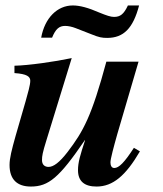

<svg xmlns="http://www.w3.org/2000/svg" viewBox="-20 -675 596 704"><path d="M449 -655C434 -623 421 -613 398 -613C386 -613 371 -618 344 -629C303 -647 272 -655 247 -655C190 -655 144 -609 131 -537H171C184 -569 197 -580 219 -580C230 -580 244 -577 257 -572L316 -549C343 -538 354 -536 373 -536C433 -536 468 -571 490 -655ZM471 -133C436 -79 416 -59 399 -59C388 -59 385 -70 385 -80C385 -92 397 -137 410 -183L488 -449H370C316 -249 286 -194 228 -118C198 -79 176 -63 158 -63C144 -63 134 -71 134 -88C134 -103 136 -115 150 -160L243 -462C182 -449 84 -435 33 -434V-407C79 -404 91 -394 91 -379C91 -363 82 -333 74 -304L37 -176C23 -126 15 -95 15 -70C15 -17 43 9 93 9C158 9 197 -23 291 -161H292C274 -106 266 -80 266 -51C266 -10 290 9 334 9C394 9 441 -31 493 -120Z"/></svg>

Font: XITS
Style: Bold Italic
Weight: 700
Italic angle: -16.33°
Designer: MicroPress Inc., with final additions and corrections provided by Coen Hoffman, Elsevier (retired)
Version: Version 1.302